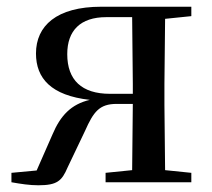

<svg xmlns="http://www.w3.org/2000/svg" viewBox="-20 -542 630 571"><path d="M294 0H549V-28L471 -36L469 -230V-292L471 -486L549 -494V-522H281C148 -522 87 -465 87 -383C87 -309 132 -258 247 -245C192 -232 160 -199 136 -142L89 -35L14 -28V0C42 5 68 9 94 9C150 9 164 -4 181 -44L233 -153C258 -209 275 -233 327 -233H375L373 -36L294 -28ZM375 -263H307C223 -263 180 -304 180 -381C180 -451 219 -491 296 -491H373L375 -292Z"/></svg>

Font: Noto Serif TC Medium
Style: Regular
Weight: 500
Designer: Ryoko NISHIZUKA 西塚涼子 (kana & ideographs); Frank Grießhammer (Latin, Greek & Cyrillic); Wenlong ZHANG 张文龙 (bopomofo); San
Foundry: Adobe
Version: Version 2.001;hotconv 1.1.0;makeotfexe 2.6.0